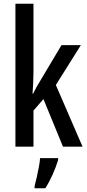

<svg xmlns="http://www.w3.org/2000/svg" viewBox="-20 -780 461 1021"><path d="M158 -397Q158 -367 156.5 -338.5Q155 -310 153 -282H156Q165 -300 174 -316.5Q183 -333 192 -347L307 -540H410L277 -328L419 0H315L211 -253L158 -192V0H62V-760H158ZM289 71Q278 108 259.5 149Q241 190 221 221H164V209Q169 192 175 164.5Q181 137 186.5 109Q192 81 193 61H289Z"/></svg>

Font: Noto Sans Lao UI ExtCond Med
Style: Regular
Weight: 500
Width: 2
Designer: Monotype Design Team
Foundry: Monotype Imaging Inc.
Version: Version 2.000; ttfautohint (v1.8.4.7-5d5b)